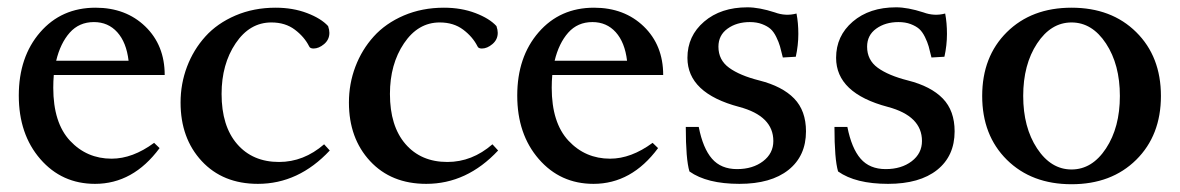

<svg xmlns="http://www.w3.org/2000/svg" viewBox="-20 -481 3158 514"><path d="M234.4 11.2Q145.5 11.2 87.9 -55.2Q30.3 -121.6 30.3 -225.1Q30.3 -328.6 87.4 -394.5Q144.5 -460.4 235.8 -460.4Q316.9 -460.4 368.9 -410.2Q420.9 -359.9 420.9 -280.3H124Q122.6 -263.7 122.6 -246.1Q122.6 -152.3 167.5 -104.2Q212.4 -56.2 278.8 -56.2Q335 -56.2 392.6 -98.6L407.2 -84.5Q336.4 11.2 234.4 11.2ZM231.4 -421.9Q191.9 -421.9 166.7 -393.6Q141.6 -365.2 130.4 -318.4H324.2Q318.4 -367.7 293.9 -394.8Q269.5 -421.9 231.4 -421.9Z M670.4 11.2Q576.7 11.2 520 -49.8Q463.4 -110.8 463.4 -206.5Q463.4 -256.8 480.7 -302.5Q498 -348.1 529.8 -383.3Q561.5 -418.5 610.4 -439.5Q659.2 -460.4 717.8 -460.4Q764.2 -460.4 802 -446Q839.8 -431.6 858.4 -411.1Q861.8 -400.9 861.8 -393.1Q861.8 -375 847.7 -363Q833.5 -351.1 819.3 -351.1Q810.1 -351.1 807.6 -356.9Q794.9 -382.3 769.3 -401.6Q743.7 -420.9 706.5 -420.9Q648.4 -420.9 610.8 -365Q573.2 -309.1 573.2 -229.5Q573.2 -143.6 614.7 -95.5Q656.2 -47.4 727.1 -47.4Q793 -47.4 847.7 -94.7L862.8 -78.1Q779.3 11.2 670.4 11.2Z M1121.1 11.2Q1027.3 11.2 970.7 -49.8Q914.1 -110.8 914.1 -206.5Q914.1 -256.8 931.4 -302.5Q948.7 -348.1 980.5 -383.3Q1012.2 -418.5 1061 -439.5Q1109.9 -460.4 1168.5 -460.4Q1214.8 -460.4 1252.7 -446Q1290.5 -431.6 1309.1 -411.1Q1312.5 -400.9 1312.5 -393.1Q1312.5 -375 1298.3 -363Q1284.2 -351.1 1270 -351.1Q1260.7 -351.1 1258.3 -356.9Q1245.6 -382.3 1220 -401.6Q1194.3 -420.9 1157.2 -420.9Q1099.1 -420.9 1061.5 -365Q1023.9 -309.1 1023.9 -229.5Q1023.9 -143.6 1065.4 -95.5Q1106.9 -47.4 1177.7 -47.4Q1243.7 -47.4 1298.3 -94.7L1313.5 -78.1Q1230 11.2 1121.1 11.2Z M1568.8 11.2Q1480 11.2 1422.4 -55.2Q1364.7 -121.6 1364.7 -225.1Q1364.7 -328.6 1421.9 -394.5Q1479 -460.4 1570.3 -460.4Q1651.4 -460.4 1703.4 -410.2Q1755.4 -359.9 1755.4 -280.3H1458.5Q1457 -263.7 1457 -246.1Q1457 -152.3 1502 -104.2Q1546.9 -56.2 1613.3 -56.2Q1669.4 -56.2 1727.1 -98.6L1741.7 -84.5Q1670.9 11.2 1568.8 11.2ZM1565.9 -421.9Q1526.4 -421.9 1501.2 -393.6Q1476.1 -365.2 1464.8 -318.4H1658.7Q1652.8 -367.7 1628.4 -394.8Q1604 -421.9 1565.9 -421.9Z M1959.5 11.2Q1872.6 11.2 1825.7 -22Q1815.9 -54.7 1815.9 -141.1H1850.6Q1861.8 -84 1886 -56.2Q1910.2 -28.3 1953.1 -28.3Q1995.1 -28.3 2022.7 -49.3Q2050.3 -70.3 2050.3 -103.5Q2050.3 -170.4 1959 -194.8Q1820.3 -231.4 1820.3 -326.2Q1820.3 -384.8 1865 -423.1Q1909.7 -461.4 1981 -461.4Q2012.2 -461.4 2054.2 -447.8Q2083 -437 2112.3 -444.8Q2117.2 -419.9 2117.2 -390.1Q2117.2 -359.9 2110.4 -329.1L2075.7 -327.1Q2071.3 -345.7 2068.1 -356.9Q2064.9 -368.2 2058.1 -382.1Q2051.3 -396 2042.7 -403.6Q2034.2 -411.1 2020 -416.5Q2005.9 -421.9 1987.3 -421.9Q1952.1 -421.9 1927.7 -404.3Q1903.3 -386.7 1903.3 -356Q1903.3 -320.3 1931.9 -299.6Q1960.4 -278.8 2012.7 -265.6Q2074.2 -250 2106 -217.3Q2137.7 -184.6 2137.7 -129.4Q2137.7 -63.5 2090.8 -26.1Q2043.9 11.2 1959.5 11.2Z M2357.4 11.2Q2270.5 11.2 2223.6 -22Q2213.9 -54.7 2213.9 -141.1H2248.5Q2259.8 -84 2283.9 -56.2Q2308.1 -28.3 2351.1 -28.3Q2393.1 -28.3 2420.7 -49.3Q2448.2 -70.3 2448.2 -103.5Q2448.2 -170.4 2356.9 -194.8Q2218.3 -231.4 2218.3 -326.2Q2218.3 -384.8 2262.9 -423.1Q2307.6 -461.4 2378.9 -461.4Q2410.2 -461.4 2452.1 -447.8Q2481 -437 2510.3 -444.8Q2515.1 -419.9 2515.1 -390.1Q2515.1 -359.9 2508.3 -329.1L2473.6 -327.1Q2469.2 -345.7 2466.1 -356.9Q2462.9 -368.2 2456.1 -382.1Q2449.2 -396 2440.7 -403.6Q2432.1 -411.1 2418 -416.5Q2403.8 -421.9 2385.3 -421.9Q2350.1 -421.9 2325.7 -404.3Q2301.3 -386.7 2301.3 -356Q2301.3 -320.3 2329.8 -299.6Q2358.4 -278.8 2410.6 -265.6Q2472.2 -250 2503.9 -217.3Q2535.6 -184.6 2535.6 -129.4Q2535.6 -63.5 2488.8 -26.1Q2441.9 11.2 2357.4 11.2Z M3021.7 -53.2Q2955.6 12.2 2848.6 12.2Q2741.7 12.2 2675.5 -53.2Q2609.4 -118.7 2609.4 -224.1Q2609.4 -329.6 2675.5 -395Q2741.7 -460.4 2848.6 -460.4Q2955.6 -460.4 3021.7 -395Q3087.9 -329.6 3087.9 -224.1Q3087.9 -118.7 3021.7 -53.2ZM2756.3 -83.7Q2793.5 -27.3 2848.6 -27.3Q2903.8 -27.3 2940.9 -83.7Q2978 -140.1 2978 -224.1Q2978 -308.1 2940.9 -364.5Q2903.8 -420.9 2848.6 -420.9Q2793.5 -420.9 2756.3 -364.5Q2719.2 -308.1 2719.2 -224.1Q2719.2 -140.1 2756.3 -83.7Z"/></svg>

Font: Elstob 8pt Medium
Style: Regular
Weight: 500
Designer: Peter S. Baker
Version: Version 1.015